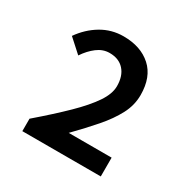

<svg xmlns="http://www.w3.org/2000/svg" viewBox="-113 -991 642 655"><g transform="rotate(30 208.5 -663.5)"><path d="M56 -437V-486Q121 -542 166 -586Q211 -630 235 -665.5Q259 -701 259 -731Q259 -771 238.5 -794Q218 -817 181 -817Q155 -817 132.5 -800Q110 -783 92 -756L40 -803Q68 -843 107.5 -866.5Q147 -890 194 -890Q262 -890 303 -853Q344 -816 344 -745Q344 -705 324.5 -668Q305 -631 272 -593Q239 -555 196 -511H365V-437Z"/></g></svg>

Font: Noto Sans JP Thin Medium
Style: Regular
Weight: 500
Version: Version 2.004-H2;hotconv 1.0.118;makeotfexe 2.5.65603